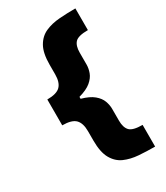

<svg xmlns="http://www.w3.org/2000/svg" viewBox="-220 -865 946 1093"><g transform="rotate(-30 252.5 -318.0)"><path d="M464.4 136.2Q409.7 136.2 358.2 132.3Q306.6 128.4 265.9 110.4Q225.1 92.3 201.2 50Q177.2 7.8 177.2 -68.8V-131.3Q177.2 -183.6 153.1 -208.3Q128.9 -232.9 66.9 -232.9V-402.8Q128.9 -402.8 153.1 -427.5Q177.2 -452.1 177.2 -504.4V-566.9Q177.2 -643.6 201.2 -685.8Q225.1 -728 265.9 -746.1Q306.6 -764.2 358.2 -768.1Q409.7 -772 464.4 -772V-629.4Q400.4 -629.4 380.1 -607.9Q359.9 -586.4 359.9 -541.5V-463.4Q359.9 -438 350.1 -411.4Q340.3 -384.8 313 -361.8Q285.6 -338.9 232.9 -324.2V-311.5Q285.6 -296.9 313 -273.9Q340.3 -251 350.1 -224.4Q359.9 -197.8 359.9 -172.4V-94.2Q359.9 -49.8 380.1 -28.1Q400.4 -6.3 464.4 -6.3Z"/></g></svg>

Font: Inter Black
Style: Regular
Weight: 900
Designer: Rasmus Andersson
Foundry: rsms
Version: Version 4.000;git-a52131595